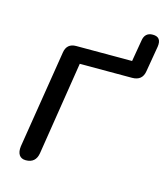

<svg xmlns="http://www.w3.org/2000/svg" viewBox="-96 -684 666 767"><g transform="rotate(15 237.0 -301.0)"><path d="M81 7Q62 7 53.5 -6Q45 -19 48 -42L113 -447Q119 -486 158 -486H389L404 -574Q409 -609 442 -609Q479 -609 473 -568L455 -462Q449 -421 406 -421H190L129 -35Q122 7 81 7Z"/></g></svg>

Font: Nunito
Style: Italic
Weight: 400
Italic angle: -9°
Designer: Vernon Adams
Foundry: Vernon Adams
Version: Version 3.601; ttfautohint (v1.8.2.53-6de2)